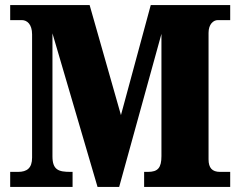

<svg xmlns="http://www.w3.org/2000/svg" viewBox="-20 -734 943 754"><path d="M20 0H265V-59H257C211 -59 186 -66 186 -120V-603L363 0H448L614 -601V-121C614 -75 600 -59 561 -59H546V0H884V-59H844C813 -59 799 -75 799 -108V-605C799 -639 818 -655 835 -655H884V-714H572L455 -282L332 -714H20V-655H66C86 -655 106 -639 106 -599V-115C106 -74 86 -59 51 -59H20Z"/></svg>

Font: Noto Serif Devanagari SemiCondensed Black
Style: Regular
Weight: 900
Width: 4
Designer: Universal Thirst, Indian Type Foundry and the Monotype Design Team
Foundry: Monotype Imaging Inc.
Version: Version 2.004